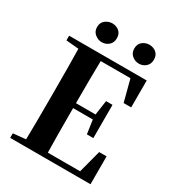

<svg xmlns="http://www.w3.org/2000/svg" viewBox="-219 -1079 1109 1211"><g transform="rotate(30 335.0 -474.0)"><path d="M240 -811Q214 -811 191 -829.5Q168 -848 168 -880Q168 -913 191 -930.5Q214 -948 240 -948Q270 -948 291 -930.5Q312 -913 312 -880Q312 -848 291 -829.5Q270 -811 240 -811ZM511 -811Q483 -811 461 -829.5Q439 -848 439 -880Q439 -913 461 -930.5Q483 -948 511 -948Q540 -948 561 -930.5Q582 -913 582 -880Q582 -848 561 -829.5Q540 -811 511 -811ZM43 0V-33L200 -49H215V0ZM134 0Q136 -86 136.5 -173Q137 -260 137 -349V-394Q137 -483 136.5 -570Q136 -657 134 -744H296Q294 -658 293.5 -569.5Q293 -481 293 -389V-360Q293 -265 293.5 -176Q294 -87 296 0ZM215 0V-38H600L521 -2L574 -203H628V0ZM215 -361V-397H463V-361ZM451 -261 435 -372V-393L451 -503H498V-261ZM43 -710V-744H215V-696H200ZM553 -548 502 -743 579 -705H215V-744H608V-548Z"/></g></svg>

Font: Noto Serif TC ExtraBold
Style: Regular
Weight: 800
Designer: Ryoko NISHIZUKA 西塚涼子 (kana & ideographs); Frank Grießhammer (Latin, Greek & Cyrillic); Wenlong ZHANG 张文龙 (bopomofo); San
Foundry: Adobe
Version: Version 2.002-H1;hotconv 1.1.0;makeotfexe 2.6.0